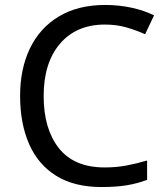

<svg xmlns="http://www.w3.org/2000/svg" viewBox="-20 -744 672 774"><path d="M403 -645Q288 -645 222 -568Q156 -491 156 -357Q156 -224 217.5 -146.5Q279 -69 402 -69Q449 -69 491 -77Q533 -85 573 -97V-19Q533 -4 490.5 3Q448 10 389 10Q280 10 207 -35Q134 -80 97.5 -163Q61 -246 61 -358Q61 -466 100.5 -548.5Q140 -631 217 -677.5Q294 -724 404 -724Q459 -724 510 -713Q561 -702 601 -682L565 -606Q532 -621 491.5 -633Q451 -645 403 -645Z"/></svg>

Font: Noto Sans Adlam Unjoined
Style: Regular
Weight: 400
Designer: Mark Jamra, Neil Patel
Foundry: JamraPatel LLC
Version: Version 3.001